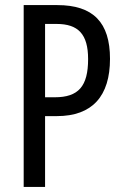

<svg xmlns="http://www.w3.org/2000/svg" viewBox="-20 -734 483 754"><path d="M205 -714H73V0H157V-278H203C343 -278 412 -357 412 -503C412 -646 346 -714 205 -714ZM202 -640C287 -640 326 -600 326 -502C326 -395 288 -352 195 -352H157V-640Z"/></svg>

Font: Noto Sans Sinhala UI ExtraCondensed
Style: Regular
Weight: 400
Width: 2
Designer: Jelle Bosma - Monotype Design Team
Foundry: Monotype Imaging Inc.
Version: Version 2.006